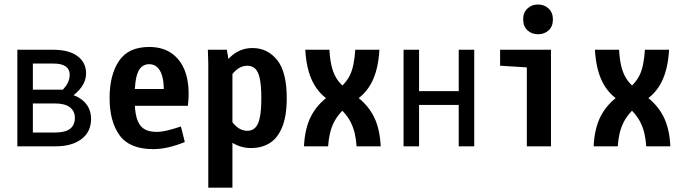

<svg xmlns="http://www.w3.org/2000/svg" viewBox="-20 -663 3102 870"><path d="M58.6 -437.5H221.7Q292 -437.5 331.1 -408.7Q370.1 -379.9 370.1 -330.1Q370.1 -266.6 290 -214.8L245.1 -238.3Q271.5 -260.7 283.7 -281.2Q295.9 -301.8 295.9 -325.2Q295.9 -348.6 277.8 -361.8Q259.8 -375 222.7 -375H128.9V-256.8H280.3V-240.2Q332 -231.4 362.3 -201.2Q392.6 -170.9 392.6 -124Q392.6 -65.4 349.1 -32.7Q305.7 0 232.4 0H58.6ZM319.3 -128.9Q319.3 -159.2 296.9 -176.8Q274.4 -194.3 227.5 -194.3H128.9V-62.5H228.5Q276.4 -62.5 297.9 -79.6Q319.3 -96.7 319.3 -128.9Z M656.2 -450.2Q722.7 -450.2 765.6 -415.5Q808.6 -380.9 824.7 -320.3Q840.8 -259.8 831.1 -183.6H537.1V-259.8H759.8L720.7 -218.8Q726.6 -294.9 709.5 -333.5Q692.4 -372.1 656.2 -372.1Q621.1 -372.1 605.5 -336.9Q589.8 -301.8 589.8 -218.8Q589.8 -161.1 599.6 -127.9Q609.4 -94.7 630.9 -80.1Q652.3 -65.4 689.5 -65.4Q711.9 -65.4 739.7 -72.3Q767.6 -79.1 799.8 -89.8L817.4 -19.5Q739.3 12.7 673.8 12.7Q567.4 12.7 522 -49.8Q476.6 -112.3 476.6 -218.8Q476.6 -323.2 519 -386.7Q561.5 -450.2 656.2 -450.2Z M923.8 -374 921.9 -437.5H1007.8L1023.4 -347.7H1033.2V187.5H923.8ZM952.1 -127.9 1008.8 -152.3Q1025.4 -113.3 1048.8 -91.8Q1072.3 -70.3 1100.6 -70.3Q1122.1 -70.3 1136.2 -84Q1150.4 -97.7 1157.2 -129.9Q1164.1 -162.1 1164.1 -218.8Q1164.1 -274.4 1157.2 -306.6Q1150.4 -338.9 1136.2 -352.1Q1122.1 -365.2 1100.6 -365.2Q1072.3 -365.2 1048.8 -344.2Q1025.4 -323.2 1008.8 -285.2L962.9 -303.7Q994.1 -381.8 1033.7 -413.6Q1073.2 -445.3 1124 -445.3Q1192.4 -445.3 1235.8 -391.1Q1279.3 -336.9 1279.3 -218.8Q1279.3 -137.7 1258.8 -87.4Q1238.3 -37.1 1202.1 -14.6Q1166 7.8 1117.2 7.8Q1066.4 7.8 1024.9 -21.5Q983.4 -50.8 952.1 -127.9Z M1466.8 0H1357.4Q1361.3 -82 1389.6 -136.7Q1418 -191.4 1471.7 -229.5L1502.9 -252Q1546.9 -283.2 1565.9 -322.8Q1585 -362.3 1589.8 -437.5H1699.2Q1694.3 -349.6 1665.5 -292Q1636.7 -234.4 1580.1 -201.2L1557.6 -184.6Q1513.7 -150.4 1492.2 -106.9Q1470.7 -63.5 1466.8 0ZM1363.3 -437.5H1472.7Q1475.6 -385.7 1485.4 -352.5Q1495.1 -319.3 1512.7 -296.4Q1530.3 -273.4 1559.6 -252L1590.8 -229.5Q1644.5 -191.4 1672.9 -136.7Q1701.2 -82 1705.1 0H1595.7Q1591.8 -63.5 1570.3 -106.9Q1548.8 -150.4 1504.9 -184.6L1482.4 -201.2Q1425.8 -234.4 1397 -292Q1368.2 -349.6 1363.3 -437.5Z M2058.6 0V-187.5H1878.9V0H1808.6V-437.5H1878.9V-250H2058.6V-437.5H2128.9V0Z M2367.2 -357.7 2246.1 -365.2V-437.5H2476.6V0H2367.2ZM2417.8 -642.6Q2446.3 -642.6 2465.8 -624.3Q2485.4 -606 2485.4 -575.2Q2485.4 -543.2 2466 -525.5Q2446.6 -507.8 2418.1 -507.8Q2389.6 -507.8 2370.1 -525.6Q2350.6 -543.4 2350.6 -575.5Q2350.6 -606.4 2370 -624.5Q2389.3 -642.6 2417.8 -642.6Z M2779.3 0H2669.9Q2673.8 -82 2702.1 -136.7Q2730.5 -191.4 2784.2 -229.5L2815.4 -252Q2859.4 -283.2 2878.4 -322.8Q2897.5 -362.3 2902.3 -437.5H3011.7Q3006.8 -349.6 2978 -292Q2949.2 -234.4 2892.6 -201.2L2870.1 -184.6Q2826.2 -150.4 2804.7 -106.9Q2783.2 -63.5 2779.3 0ZM2675.8 -437.5H2785.2Q2788.1 -385.7 2797.9 -352.5Q2807.6 -319.3 2825.2 -296.4Q2842.8 -273.4 2872.1 -252L2903.3 -229.5Q2957 -191.4 2985.4 -136.7Q3013.7 -82 3017.6 0H2908.2Q2904.3 -63.5 2882.8 -106.9Q2861.3 -150.4 2817.4 -184.6L2794.9 -201.2Q2738.3 -234.4 2709.5 -292Q2680.7 -349.6 2675.8 -437.5Z"/></svg>

Font: Sudo Var
Style: Regular
Weight: 400
Monospace: yes
Designer: Jens Kutilek
Foundry: Jens Kutilek
Version: Version 0.065;FEAKit 1.0